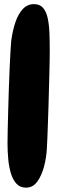

<svg xmlns="http://www.w3.org/2000/svg" viewBox="-20 -680 304 907"><path d="M103 206.5Q75 206.5 57.8 187.8Q40.5 169 31.2 138Q22 107 18.8 70Q15.5 33 15.5 -4Q15.5 -30 16.5 -71Q17.5 -112 18.8 -161.2Q20 -210.5 21.8 -261Q23.5 -311.5 25.5 -357Q27.5 -402.5 29.5 -436.8Q31.5 -471 33 -486.5Q39.5 -536 53 -575.5Q66.5 -615 88.2 -637.8Q110 -660.5 140.5 -660.5Q168 -660.5 183.2 -643Q198.5 -625.5 205.2 -594.8Q212 -564 213.5 -524.5Q215 -485 215 -441.5Q215 -421.5 214.5 -391.5Q214 -361.5 213 -325Q212 -288.5 211 -248.5Q210 -208.5 208.8 -169Q207.5 -129.5 206.2 -93.5Q205 -57.5 203.8 -28.2Q202.5 1 201.5 19.5Q199.5 63 188.2 106Q177 149 156.2 177.8Q135.5 206.5 103 206.5Z"/></svg>

Font: Gluten ExtraBold
Style: Regular
Weight: 800
Designer: Tyler Finck
Foundry: Etcetera Type Company
Version: Version 1.300